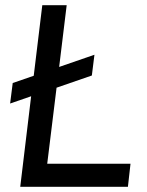

<svg xmlns="http://www.w3.org/2000/svg" viewBox="-20 -720 567 740"><path d="M29 -400 110 -428 143 -700H237L208 -462L344 -509L334 -429L198 -382L162 -89H483L473 0H58L100 -349L19 -321Z"/></svg>

Font: Haskoy Medium
Style: Italic
Weight: 500
Designer: Ertekin Erdin
Foundry: Ertekin Erdin
Version: Version 2.000; ttfautohint (v1.8.4.7-5d5b)